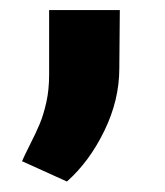

<svg xmlns="http://www.w3.org/2000/svg" viewBox="-20 -148 321 374"><path d="M110.4 205.6 22.9 166Q26.4 157.7 38.1 134.3Q50.3 110.4 57.6 92.8Q64.9 75.2 70.3 51Q75.7 26.9 75.7 -2.9V-128.4H213.4L212.4 -14.6Q212.4 46.9 183.3 106.7Q154.3 166.5 110.4 205.6Z"/></svg>

Font: Heebo Black
Style: Regular
Weight: 900
Designer: Oded Ezer
Foundry: Meir Sadan
Version: Version 2.001; ttfautohint (v1.5.14-ce02) -l 8 -r 50 -G 200 